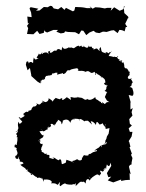

<svg xmlns="http://www.w3.org/2000/svg" viewBox="-20 -624 503 661"><path d="M409 -516 413 -531H418L411 -542L421 -563L423 -560L421 -567L408 -579L406 -601L410 -603L404 -592L392 -587L373 -599L361 -587L364 -597H349L341 -595L324 -598L308 -599L299 -594L288 -603L293 -596H279L269 -598L261 -599L239 -600L236 -588L231 -585L207 -597L202 -590L191 -600L180 -592L165 -595L159 -603L153 -604L144 -599L131 -600L116 -588L104 -587L112 -594L87 -599C84 -599 82 -597 82 -594L87 -581L89 -565L74 -567L76 -543L81 -546L73 -535L77 -527L73 -507L95 -506L108 -518L116 -507L131 -511L132 -522L133 -517L142 -512L164 -521H180L174 -515L189 -509L201 -511L204 -516L214 -514L239 -513L252 -506L260 -519L267 -518L277 -503L288 -512L302 -518L310 -512L322 -510L334 -515H338L347 -514L363 -519L372 -520L385 -510L391 -521C399 -521 404 -519 409 -516ZM433 -58V-64L436 -80L431 -91L434 -95L426 -117L429 -119L425 -135L423 -138L433 -154L436 -170H427L423 -182L434 -192L427 -198L425 -214L436 -226L433 -238L437 -252L429 -247V-273L431 -268L423 -297L435 -294C441 -295 441 -309 435 -319C441 -309 436 -326 426 -324C439 -333 435 -338 420 -331C438 -334 433 -338 437 -340C434 -350 424 -357 435 -354C415 -347 418 -362 427 -366C424 -367 427 -377 427 -377C415 -380 414 -375 424 -374C422 -387 412 -392 417 -387C419 -389 411 -388 410 -390C405 -398 411 -393 405 -410C403 -406 395 -409 401 -415C401 -415 386 -420 401 -409C383 -422 386 -412 393 -418C380 -422 383 -433 387 -431C386 -423 367 -431 372 -430C376 -424 368 -431 354 -431C357 -440 364 -444 365 -450C359 -437 355 -451 356 -440C343 -447 341 -445 346 -440C328 -446 330 -443 327 -462C318 -455 324 -448 326 -448C312 -452 320 -463 302 -453C304 -463 297 -453 296 -463C294 -465 284 -459 286 -469C283 -454 277 -460 266 -466C276 -467 262 -457 260 -467C262 -470 252 -459 251 -467C236 -463 236 -454 230 -460C238 -456 219 -462 226 -461C213 -458 220 -456 219 -462C201 -451 196 -457 196 -464C198 -466 192 -458 192 -451C190 -450 181 -462 173 -449C176 -452 180 -447 168 -450C158 -445 164 -446 157 -443C153 -440 147 -446 157 -452C140 -440 146 -454 147 -437C145 -441 141 -447 128 -441C127 -437 119 -436 127 -445C123 -444 118 -430 114 -440C109 -426 100 -426 113 -423C113 -423 104 -421 105 -419C99 -418 95 -428 97 -427C91 -410 97 -412 93 -407C84 -417 75 -404 79 -400C79 -416 75 -413 71 -411L69 -401L75 -382L83 -390L88 -364L87 -363C94 -356 102 -350 109 -343L119 -337L121 -348C120 -351 125 -344 120 -337C124 -357 138 -359 123 -350C132 -347 138 -355 134 -355C141 -368 138 -359 152 -366C141 -357 156 -368 157 -365C163 -375 165 -376 161 -375C165 -364 167 -380 183 -371C185 -378 174 -372 177 -367C193 -372 193 -370 199 -374C198 -372 196 -376 197 -369C211 -371 207 -383 216 -382C216 -382 219 -384 220 -381C222 -385 227 -386 244 -389C249 -390 253 -379 247 -380C245 -378 259 -383 272 -378C273 -374 281 -380 267 -374C283 -380 281 -382 294 -373C285 -378 303 -376 291 -376C293 -368 311 -378 302 -379C316 -368 308 -361 307 -371C313 -376 317 -364 320 -367C320 -367 324 -362 336 -356C324 -356 336 -361 326 -359C340 -355 342 -351 343 -340C334 -337 339 -332 351 -329C342 -333 344 -330 349 -338C342 -326 343 -333 351 -329C341 -324 352 -320 340 -311C356 -303 348 -310 347 -304L341 -290L348 -278L357 -272C344 -276 347 -262 353 -273C337 -271 347 -260 335 -270C328 -276 333 -267 334 -267C322 -272 333 -271 323 -275C325 -271 324 -277 306 -285C317 -280 308 -281 308 -290C299 -281 287 -278 283 -282C279 -285 282 -284 282 -283C269 -279 277 -279 262 -287C253 -289 255 -288 246 -288C256 -282 246 -296 248 -289C236 -286 232 -290 238 -287C215 -293 225 -288 224 -280C206 -294 208 -286 214 -293C200 -280 193 -277 194 -282C197 -290 184 -283 187 -282C173 -285 171 -289 171 -286C161 -279 163 -274 160 -271C168 -273 149 -286 146 -286C152 -283 138 -268 143 -277C139 -269 134 -273 124 -278C135 -265 124 -270 129 -273C118 -271 121 -257 105 -269C111 -255 116 -266 107 -264C102 -254 98 -262 102 -256C100 -257 95 -262 88 -248C91 -242 74 -246 79 -238C70 -251 87 -236 72 -239C72 -239 73 -243 59 -231C72 -225 55 -225 64 -228C68 -223 56 -222 48 -213C52 -210 53 -222 44 -220C56 -206 58 -204 56 -204C44 -195 50 -194 44 -205C37 -189 49 -183 39 -176C44 -183 41 -174 38 -171C40 -178 26 -164 42 -174C37 -157 31 -169 39 -158C35 -146 40 -154 40 -152C41 -135 37 -132 38 -126C31 -124 38 -118 33 -128C26 -120 34 -111 32 -118C41 -111 38 -110 36 -111C44 -92 39 -94 35 -87C36 -90 29 -87 35 -78C48 -74 41 -84 46 -85C43 -71 50 -80 48 -68C52 -66 58 -70 63 -58C62 -66 63 -60 50 -57C57 -49 64 -49 71 -40C72 -51 62 -36 77 -40C67 -30 77 -29 72 -41C75 -29 90 -30 86 -22C98 -24 93 -18 87 -28C97 -21 101 -15 106 -15C110 -6 115 -17 112 -12C122 -15 125 -3 124 -13C125 -10 125 -12 131 2V-6C149 -7 154 -4 158 1C160 1 153 13 158 7C163 6 178 10 165 5C185 14 174 16 187 2C183 18 186 14 188 17C197 8 206 7 204 7C209 13 225 11 231 12C224 11 234 8 243 12C234 10 246 -1 240 17C246 13 257 -4 263 3C263 3 267 -3 275 8C275 -11 286 -10 289 -2C289 -5 296 -7 285 -16C285 -16 293 -13 291 -6C300 -19 313 -21 313 -25C305 -14 314 -31 322 -19C325 -27 332 -21 324 -36C334 -38 331 -24 342 -45C334 -33 332 -46 348 -43C336 -39 335 -45 347 -47C345 -42 345 -47 348 -58C356 -46 358 -55 361 -64L363 -53L348 -28L353 -14L363 -16L351 -3C357 -1 364 2 370 4L397 -6V-1L412 -4L428 -5L426 -7L427 -4L426 -28L430 -24L424 -50C425 -54 428 -57 433 -58ZM119 -136C116 -150 124 -148 111 -137C120 -153 130 -144 130 -161C128 -151 116 -170 116 -173C125 -170 131 -178 119 -178C129 -180 122 -171 131 -172C134 -172 144 -183 143 -176C145 -195 148 -187 147 -183C155 -192 158 -185 154 -197C161 -198 159 -199 168 -191C164 -197 175 -196 171 -196C176 -209 181 -206 179 -212C196 -204 189 -200 193 -196C200 -212 194 -215 197 -209C211 -217 219 -209 222 -201C226 -215 231 -213 235 -213C240 -210 234 -209 233 -215C241 -215 257 -217 253 -207C251 -216 257 -217 270 -207C266 -201 272 -209 274 -208C287 -208 278 -212 297 -195C288 -213 295 -205 299 -205C305 -201 310 -196 310 -193C312 -208 314 -207 323 -195C323 -196 330 -196 333 -200C340 -186 342 -188 345 -187C348 -200 348 -191 340 -193C351 -199 339 -197 344 -180L357 -183L354 -164L348 -154L344 -137C344 -137 345 -135 346 -146C338 -131 347 -146 340 -128C350 -129 334 -129 348 -135C345 -122 341 -131 328 -122C340 -118 328 -119 331 -129C328 -111 331 -115 327 -123C314 -109 323 -120 305 -106C309 -103 312 -112 314 -104C294 -98 306 -103 289 -93C288 -98 279 -88 289 -83C287 -97 288 -84 269 -90C261 -80 264 -76 260 -84C269 -70 250 -70 249 -74C248 -77 240 -74 243 -75C233 -67 220 -73 235 -64C213 -74 207 -73 209 -75C204 -59 212 -67 195 -59C189 -59 195 -71 187 -76C178 -73 180 -61 182 -72C171 -76 173 -80 160 -83C170 -77 167 -79 161 -77C145 -84 151 -74 150 -87C152 -92 144 -91 135 -91C129 -85 139 -87 142 -95C128 -92 138 -97 124 -101C121 -108 129 -112 121 -106C121 -116 129 -121 113 -113C126 -112 128 -129 126 -129C115 -125 120 -139 111 -140Z"/></svg>

Font: Charger Distortion
Style: 1
Weight: 400
Designer: Jasper
Foundry: Cannot Into Space Fonts
Version: Version 0.98